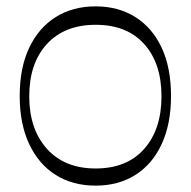

<svg xmlns="http://www.w3.org/2000/svg" viewBox="-20 -576 600 604"><path d="M281 8Q209 8 155.5 -25.5Q102 -59 72 -122.5Q42 -186 42 -274Q42 -363 72 -426Q102 -489 155.5 -522.5Q209 -556 281 -556Q352 -556 405.5 -522.5Q459 -489 488.5 -426Q518 -363 518 -274Q518 -186 488.5 -122.5Q459 -59 405.5 -25.5Q352 8 281 8ZM281 -46Q379 -46 433.5 -107.5Q488 -169 488 -273Q488 -377 433.5 -437.5Q379 -498 281 -498Q183 -498 127.5 -437.5Q72 -377 72 -273Q72 -170 127.5 -108Q183 -46 281 -46Z"/></svg>

Font: Savate ExtraLight
Style: Regular
Weight: 200
Designer: Max Esnée
Foundry: Plomb Type
Version: Version 2.000